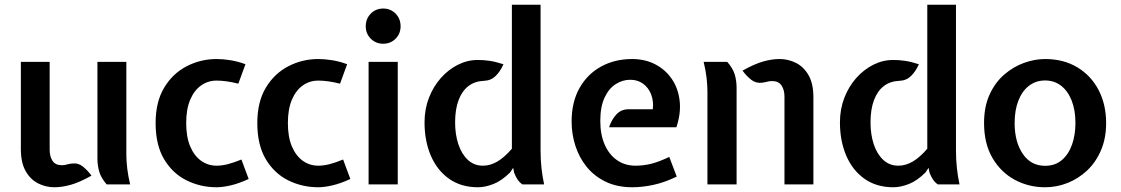

<svg xmlns="http://www.w3.org/2000/svg" viewBox="-20 -778 4728 810"><path d="M209 12Q173 12 140.5 -4.5Q108 -21 88 -56.5Q68 -92 68 -149V-517H189.5V-146.5Q189.5 -118 201.5 -99.5Q213.5 -81 241.5 -81Q252 -81 261 -83.8Q270 -86.5 283.5 -88Q309.5 -91.5 329.2 -75.8Q349 -60 366 -37Q315 -8.5 278 1.8Q241 12 209 12ZM430 0Q406.5 -27 398.8 -53.5Q391 -80 391 -110V-517H513V-126Q513 -98.5 516.8 -67Q520.5 -35.5 529 0Z M894 12Q825.5 12 766.8 -17.2Q708 -46.5 672.2 -106.5Q636.5 -166.5 636.5 -259Q636.5 -348 672.5 -408Q708.5 -468 767.5 -498.5Q826.5 -529 894 -529Q921 -529 953.2 -523.8Q985.5 -518.5 1015.5 -507L985.5 -425Q960 -431.5 936.5 -434.8Q913 -438 894 -438Q857 -438 828 -417.2Q799 -396.5 782.2 -356.8Q765.5 -317 765.5 -259Q765.5 -200.5 782.2 -160.8Q799 -121 828 -100Q857 -79 894 -79Q915.5 -79 940.5 -85.2Q965.5 -91.5 998.5 -105L1029 -23Q989.5 -4.5 954.5 3.8Q919.5 12 894 12Z M1323 12Q1254.5 12 1195.8 -17.2Q1137 -46.5 1101.2 -106.5Q1065.5 -166.5 1065.5 -259Q1065.5 -348 1101.5 -408Q1137.5 -468 1196.5 -498.5Q1255.5 -529 1323 -529Q1350 -529 1382.2 -523.8Q1414.5 -518.5 1444.5 -507L1414.5 -425Q1389 -431.5 1365.5 -434.8Q1342 -438 1323 -438Q1286 -438 1257 -417.2Q1228 -396.5 1211.2 -356.8Q1194.5 -317 1194.5 -259Q1194.5 -200.5 1211.2 -160.8Q1228 -121 1257 -100Q1286 -79 1323 -79Q1344.5 -79 1369.5 -85.2Q1394.5 -91.5 1427.5 -105L1458 -23Q1418.5 -4.5 1383.5 3.8Q1348.5 12 1323 12Z M1535 0V-517H1658V0ZM1596.5 -593.5Q1565.5 -593.5 1544.2 -614.8Q1523 -636 1523 -667Q1523 -699 1544.2 -720.5Q1565.5 -742 1596.5 -742Q1628 -742 1649 -720.5Q1670 -699 1670 -667Q1670 -636 1649 -614.8Q1628 -593.5 1596.5 -593.5Z M1996.5 12Q1925 12 1874.5 -23.8Q1824 -59.5 1797.5 -121.5Q1771 -183.5 1771 -261.5Q1771 -317.5 1789.5 -365.2Q1808 -413 1839.8 -448.8Q1871.5 -484.5 1911.8 -504.8Q1952 -525 1995.5 -525Q2020 -525 2044.8 -521.5Q2069.5 -518 2104 -507Q2090.5 -476.5 2070.8 -457.2Q2051 -438 2021.5 -437Q1983 -435.5 1956 -414.8Q1929 -394 1914.5 -355.2Q1900 -316.5 1900 -261.5Q1900 -210.5 1913.8 -169.2Q1927.5 -128 1953.8 -103.5Q1980 -79 2017.5 -79Q2048.5 -79 2078.2 -96.5Q2108 -114 2139.5 -150.5V-758H2260.5V-143.5Q2260.5 -103.5 2264.5 -67.8Q2268.5 -32 2275.5 0H2184Q2171.5 -8.5 2163.2 -21Q2155 -33.5 2149 -49.5L2145 -70L2131.5 -50Q2096 -15 2061.2 -1.5Q2026.5 12 1996.5 12Z M2647.5 12Q2584 12 2536 -11Q2488 -34 2456 -73Q2424 -112 2407.8 -161.8Q2391.5 -211.5 2391.5 -265.5Q2391.5 -347.5 2424.8 -406.5Q2458 -465.5 2515.8 -497.2Q2573.5 -529 2647 -529Q2701 -529 2744 -506.8Q2787 -484.5 2814 -445.2Q2841 -406 2847.2 -353.5Q2853.5 -301 2833.5 -241H2549.5Q2560 -273 2580.2 -295Q2600.5 -317 2630.5 -317H2734Q2738 -350.5 2727.2 -379Q2716.5 -407.5 2693.5 -424.5Q2670.5 -441.5 2639 -441.5Q2606 -441.5 2577 -422.8Q2548 -404 2530.2 -365.5Q2512.5 -327 2512.5 -268Q2512.5 -210 2531.2 -167.5Q2550 -125 2583.5 -102Q2617 -79 2660.5 -79Q2695 -79 2727.8 -87.2Q2760.5 -95.5 2803.5 -116L2835 -33Q2783 -8 2736.2 2Q2689.5 12 2647.5 12Z M3289.5 0V-370.5Q3289.5 -399 3277 -417.5Q3264.5 -436 3237 -436Q3226.5 -436 3217.5 -433.5Q3208.5 -431 3194.5 -429Q3169 -426 3149.2 -441.5Q3129.5 -457 3112.5 -480Q3163.5 -508.5 3200.2 -518.8Q3237 -529 3269 -529Q3305.5 -529 3338.2 -512.5Q3371 -496 3391.2 -460.5Q3411.5 -425 3411.5 -368V0ZM2964.5 0V-391Q2964.5 -419 2960.8 -450.5Q2957 -482 2948.5 -517H3048Q3072 -490 3079.8 -463.5Q3087.5 -437 3087.5 -407V0Z M3749 12Q3677.5 12 3627 -23.8Q3576.5 -59.5 3550 -121.5Q3523.5 -183.5 3523.5 -261.5Q3523.5 -317.5 3542 -365.2Q3560.5 -413 3592.2 -448.8Q3624 -484.5 3664.2 -504.8Q3704.5 -525 3748 -525Q3772.5 -525 3797.2 -521.5Q3822 -518 3856.5 -507Q3843 -476.5 3823.2 -457.2Q3803.5 -438 3774 -437Q3735.5 -435.5 3708.5 -414.8Q3681.5 -394 3667 -355.2Q3652.5 -316.5 3652.5 -261.5Q3652.5 -210.5 3666.2 -169.2Q3680 -128 3706.2 -103.5Q3732.5 -79 3770 -79Q3801 -79 3830.8 -96.5Q3860.5 -114 3892 -150.5V-758H4013V-143.5Q4013 -103.5 4017 -67.8Q4021 -32 4028 0H3936.5Q3924 -8.5 3915.8 -21Q3907.5 -33.5 3901.5 -49.5L3897.5 -70L3884 -50Q3848.5 -15 3813.8 -1.5Q3779 12 3749 12Z M4389 12Q4319.5 12 4261 -19.5Q4202.5 -51 4167 -111.5Q4131.5 -172 4131.5 -259Q4131.5 -328.5 4155 -379.5Q4178.5 -430.5 4216.8 -463.5Q4255 -496.5 4300.2 -512.8Q4345.5 -529 4389 -529Q4467 -529 4525 -494Q4583 -459 4614.8 -398Q4646.5 -337 4646.5 -259Q4646.5 -195 4625 -144.5Q4603.5 -94 4566.8 -59.2Q4530 -24.5 4484 -6.2Q4438 12 4389 12ZM4389 -78.5Q4431.5 -78.5 4460 -103Q4488.5 -127.5 4502.8 -168.5Q4517 -209.5 4517 -259Q4517 -313.5 4501 -354Q4485 -394.5 4456.2 -416.5Q4427.5 -438.5 4389 -438.5Q4350.5 -438.5 4321.5 -416.5Q4292.5 -394.5 4276.5 -354Q4260.5 -313.5 4260.5 -259Q4260.5 -179.5 4294.8 -129Q4329 -78.5 4389 -78.5Z"/></svg>

Font: Expletus Sans SemiBold
Style: Regular
Weight: 600
Version: Version 7.500